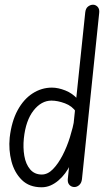

<svg xmlns="http://www.w3.org/2000/svg" viewBox="-20 -792 470 813"><path d="M156 1Q104 1 72.5 -30Q41 -61 28.5 -109Q16 -157 21 -209Q29 -278 54.5 -325Q80 -372 118 -396.5Q156 -421 200 -421Q226 -421 256.5 -409Q287 -397 309 -372L303 -317Q286 -343 255 -354.5Q224 -366 198 -366Q155 -366 122 -324Q89 -282 81 -206Q77 -167 83 -132Q89 -97 107.5 -75Q126 -53 157 -53Q182 -53 204 -75.5Q226 -98 244.5 -133.5Q263 -169 276 -210.5Q289 -252 296 -290L279 -97Q269 -76 256 -58.5Q243 -41 227 -27.5Q211 -14 193.5 -6.5Q176 1 156 1ZM295 0Q283 0 274.5 -8.5Q266 -17 267 -33L341 -740Q343 -757 353 -764.5Q363 -772 374 -772Q385 -772 393.5 -763Q402 -754 400 -737L327 -33Q325 -17 315.5 -8.5Q306 0 295 0Z"/></svg>

Font: Edu SA Beginner
Style: Regular
Weight: 400
Designer: Tina and Corey Anderson
Foundry: Google for Education
Version: Version 1.003